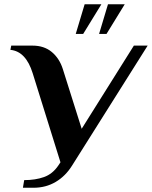

<svg xmlns="http://www.w3.org/2000/svg" viewBox="-20 -875 716 905"><path d="M94 -26Q147 -26 187.5 -40.5Q228 -55 255 -95L265 -110L134 -530Q102 -633 29 -640L33 -660H133Q188 -660 224 -630Q260 -600 276 -550L365 -268L611 -660H676L320 -95Q289 -45 242.5 -17.5Q196 10 138 10H88ZM337 -715 379 -855H458L372 -715ZM447 -715 489 -855H568L482 -715Z"/></svg>

Font: Philosopher
Style: Bold Italic
Weight: 700
Italic angle: -10°
Designer: Jovanny Lemonad
Foundry: Jovanny Lemonad
Version: Version 2.000